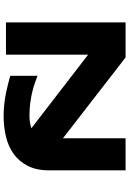

<svg xmlns="http://www.w3.org/2000/svg" viewBox="156 -868 724 1077"><g transform="rotate(90 518.5 -329.0)"><path d="M627.9 -131.8Q649.9 -131.8 667.2 -134.8Q684.6 -137.7 698.2 -143.1L286.1 -460.9V0H105V-670.9H301.8L754.9 -319.8V-670.9H935.1V-243.2Q935.1 -170.4 909.4 -121.1Q883.8 -71.8 841.3 -42Q798.8 -12.2 743.9 0.5Q689 13.2 629.9 13.2Q593.3 13.2 561 9.3Q528.8 5.4 500.7 -0.2Q472.7 -5.9 448.7 -12.2Q424.8 -18.6 404.8 -23.9V-176.8Q425.3 -168.9 448.7 -160.9Q472.2 -152.8 499.5 -146.5Q526.9 -140.1 558.8 -136Q590.8 -131.8 627.9 -131.8Z"/></g></svg>

Font: REH Gaming
Style: Gaming
Weight: 700
Designer: Astigmatic (AOETI)
Foundry: Astigmatic (AOETI)
Version: Version 1.001 2011